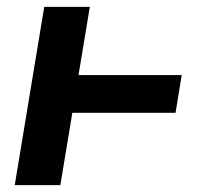

<svg xmlns="http://www.w3.org/2000/svg" viewBox="-20 -540 640 560"><path d="M23 0 109 -520H242L209 -321H510L492 -211H191L156 0Z"/></svg>

Font: Iosevka Aile Extrabold
Style: Italic
Weight: 800
Italic angle: -9°
Designer: Belleve Invis
Foundry: Belleve Invis
Version: Version 31.1.0; ttfautohint (v1.8.4)